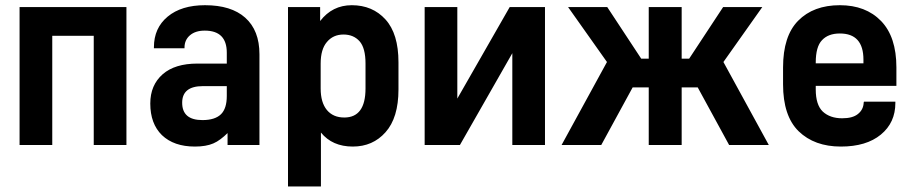

<svg xmlns="http://www.w3.org/2000/svg" viewBox="-20 -546 3440 723"><path d="M53.7 -519.5H456.1V0H333V-411.1H176.8V0H53.7Z M903.3 -479.5Q957 -431.6 957 -341.8V0H836.9V-44.9Q824.2 -32.2 810.5 -22Q796.9 -11.7 783.2 -5.9Q755.9 5.9 713.9 5.9Q634.8 5.9 589.8 -37.1Q545.9 -80.1 545.9 -156.2Q545.9 -225.6 592.8 -266.6Q638.7 -306.6 723.6 -306.6H834V-347.7Q834 -430.7 751 -430.7Q715.8 -430.7 695.3 -413.1Q674.8 -395.5 674.8 -367.2V-364.3H559.6V-368.2Q559.6 -440.4 611.3 -483.4Q663.1 -526.4 752 -526.4Q850.6 -526.4 903.3 -479.5ZM812.5 -116.2Q834 -137.7 834 -184.6V-221.7H744.1Q666 -221.7 666 -159.2Q666 -93.8 742.2 -93.8Q790 -93.8 812.5 -116.2Z M1064.5 -519.5H1185.5V-466.8Q1231.4 -526.4 1304.7 -526.4Q1382.8 -526.4 1431.6 -472.7Q1480.5 -418.9 1480.5 -311.5V-209Q1480.5 -102.5 1431.6 -47.9Q1383.8 5.9 1308.6 5.9Q1231.4 5.9 1188.5 -46.9V156.2H1064.5ZM1356.4 -212.9V-306.6Q1356.4 -365.2 1334 -390.6Q1311.5 -416 1273.4 -416Q1234.4 -416 1210.9 -387.7Q1187.5 -360.4 1187.5 -306.6V-212.9Q1187.5 -160.2 1210.9 -131.8Q1234.4 -103.5 1276.4 -103.5Q1356.4 -103.5 1356.4 -212.9Z M1579.1 -519.5H1702.1V-174.8L1899.4 -519.5H2032.2V0H1909.2V-345.7L1711.9 0H1579.1Z M2119.1 -519.5H2266.6L2394.5 -325.2H2422.9V-519.5H2546.9V-325.2H2575.2L2703.1 -519.5H2850.6L2704.1 -312.5L2875 0H2725.6L2607.4 -216.8H2546.9V0H2422.9V-216.8H2362.3L2244.1 0H2094.7L2265.6 -312.5Z M3051.8 -222.7V-209Q3051.8 -151.4 3078.1 -126Q3105.5 -100.6 3151.4 -100.6Q3190.4 -100.6 3210 -116.2Q3231.4 -132.8 3232.4 -160.2L3233.4 -163.1H3351.6V-158.2Q3351.6 -84 3296.9 -39.1Q3242.2 5.9 3146.5 5.9Q3046.9 5.9 2987.3 -51.8Q2928.7 -109.4 2928.7 -228.5V-292Q2928.7 -410.2 2985.4 -467.8Q3043 -526.4 3142.6 -526.4Q3240.2 -526.4 3297.9 -466.8Q3355.5 -407.2 3355.5 -292V-222.7ZM3075.2 -394.5Q3051.8 -370.1 3051.8 -310.5V-307.6H3231.4V-321.3Q3231.4 -419.9 3142.6 -419.9Q3098.6 -419.9 3075.2 -394.5Z"/></svg>

Font: Dinish
Style: Bold
Weight: 700
Designer: Bert Driehuis
Foundry: Playbeing
Version: Version 3.006; git-39231f3c-release